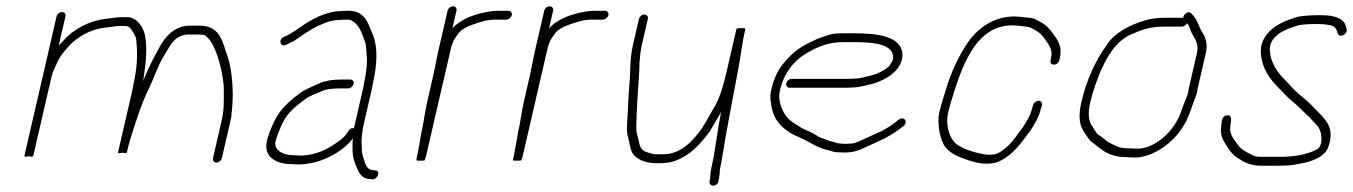

<svg xmlns="http://www.w3.org/2000/svg" viewBox="-20 -522 4271 606"><path d="M175.7 -484C167.8 -484 160.3 -477.9 158.5 -470L57.2 -31C56.2 -27 60.7 -26.3 70.7 -29C79.4 -26.3 84.2 -27 85.2 -31L141 -273C142.7 -280.3 144.6 -287 146.6 -293C158.3 -320.1 165.6 -339.8 183.1 -360C194.8 -373.4 205.7 -386.9 219.7 -397C246.8 -417.1 275.7 -430.8 314.4 -435C330.2 -436.5 342.9 -440 360.6 -440H374.6C387.2 -440 393.5 -431.9 399.2 -421C408.9 -405.3 410.1 -404 410.9 -385C414.5 -349.3 412.5 -305.2 401.6 -258C400.7 -251.3 399.1 -243 396.8 -233L352.5 -41C351.8 -38.3 356.4 -38 366.2 -40C375.1 -38 379.8 -38.3 380.5 -41L383 -52C385.3 -62 387.8 -71.3 390.5 -80C408.6 -139 426.9 -196.5 452 -247C466 -276.1 479.4 -316.7 494.7 -341C515.5 -374 526.7 -407.8 569.3 -413H603.3C617.2 -413 626.2 -412.8 632.7 -406C653.6 -386.2 665.8 -350 673.9 -320C679.8 -297.9 686.2 -265.5 686.3 -239.5C686.4 -210 687.9 -177.2 680 -143L652.3 -23C650.5 -15.3 656.1 -9 663.6 -9C671.1 -9 678.5 -15.3 680.3 -23L708.2 -144C709.8 -150.7 710.7 -157.3 710.9 -164C716.3 -209.4 715.4 -248.4 710.8 -285C706.9 -315.7 702.3 -335.2 692.3 -361C680.6 -399.7 668.1 -441 609.8 -441H572.8C527.1 -436.5 501.2 -406.7 481.2 -369C463.8 -338.3 447.1 -303.9 431.4 -266C432.6 -271.3 433.6 -277 434.3 -283C441.6 -330.3 445.2 -378.8 436.7 -414.5C431.5 -436.2 412.1 -468 381 -468H367C348.2 -468 335.4 -464.9 317.9 -463C274.1 -459.1 236.3 -440.9 205.5 -418C190.1 -405.5 179.1 -392.8 165.3 -378L186.5 -470C188.3 -477.9 183.7 -484 175.7 -484Z M1085.6 -271H1058.6C1029.7 -271 1004.4 -267.2 983.3 -257C965.7 -248.3 942.6 -240.1 926.6 -228C895.1 -204.3 865.7 -179.5 846.6 -141C839.5 -126.8 822 -86.4 821.2 -70C814.6 -25.6 852.4 -4 900.9 -4C909.4 -3.3 918.7 -3 928.7 -3C948.7 -4.3 969 -7.6 986.6 -13.5C1025.3 -26.4 1069.3 -51.7 1093.6 -85L1092.9 -73C1092.3 -54.7 1092.2 -34.5 1096.4 -19L1101.2 -5C1109.8 14.9 1116.5 43 1149.1 43L1155.8 44C1172.4 44 1182.5 16 1164.3 16L1157.5 15C1143.4 15 1137.1 4.1 1133.2 -5C1129.6 -18.3 1123.7 -29 1122.2 -44L1121.9 -60C1119.6 -81.9 1123.1 -108.9 1129.4 -136L1151.8 -233C1153.9 -242.3 1155.8 -251.7 1157.3 -261C1170.5 -318.3 1172.6 -373.1 1157.7 -410C1143 -443.7 1135.1 -488 1079.7 -488C1071 -488 1062.6 -487.7 1054.4 -487C1046.4 -487 1037.9 -486 1028.7 -484C984.3 -474.9 948.5 -451.2 914.6 -427L898.3 -417C892 -412.8 883.3 -408.5 875.5 -405C857.3 -396.8 864.8 -371.8 884 -381C892.7 -385.4 901.1 -389.2 910 -394C932.6 -409.8 960.6 -429.7 985.8 -441L1005.9 -450C1019.2 -454.9 1034.7 -459 1050 -459C1057.5 -459.7 1065.2 -460 1073.2 -460C1079.2 -460 1083.5 -459.7 1086 -459C1112.7 -447.2 1120.5 -421.3 1130.2 -395C1135.6 -384.5 1136.4 -365.3 1137 -351L1138.4 -331C1137.7 -309.4 1135.1 -286.5 1129.3 -261C1127.8 -251.7 1125.9 -242.3 1123.8 -233L1097 -117C1090.1 -119 1084.5 -116.3 1080.2 -109L1072.6 -98C1068.7 -92.7 1063.5 -87.3 1056.9 -82C1021.4 -55.5 988.4 -35 935.2 -31C925.2 -31 916.2 -31.3 908.4 -32C876.3 -32 846.4 -44.7 848.9 -73C852.3 -87.8 865.5 -121.6 871.7 -133C887.2 -166.7 914 -187 940.8 -207C953.6 -218.5 975.6 -225.3 990.6 -232C1006.4 -240.6 1030 -243 1052.1 -243H1079.1C1086.2 -243 1094.6 -249.6 1096.3 -257C1098 -264.4 1092.7 -271 1085.6 -271Z M1392.7 -488 1364.3 -365C1358.2 -338.8 1353.5 -309.8 1347.3 -283L1328.6 -202C1321.5 -171.3 1317.9 -138.3 1310.9 -108C1308 -95.2 1303.2 -61.4 1300.8 -51C1299 -43.2 1296 -26 1294.2 -18C1293.5 -15.3 1297.3 -14.3 1305.5 -15C1316 -14.3 1321.5 -15.3 1322.2 -18L1322.4 -19H1319.4C1321.7 -20.3 1323.1 -22 1323.5 -24L1403.4 -370C1404.3 -374 1405.7 -378.3 1407.4 -383C1409.6 -392.4 1418.9 -405.6 1424.3 -413C1435.7 -430.2 1455.7 -438.9 1476.5 -446C1498.2 -453.4 1517.6 -460 1543.2 -460H1578.2C1585 -460 1593.9 -467.5 1595.5 -474.5C1597.2 -481.5 1591.5 -488 1584.7 -488H1549.7C1531.8 -488 1516.5 -483.7 1501 -481C1465 -472.5 1431.6 -458 1408 -433L1420.7 -488C1422.5 -495.9 1417.8 -502 1409.9 -502C1401.9 -502 1394.5 -495.9 1392.7 -488Z M1697.7 -488 1669.3 -365C1663.2 -338.8 1658.5 -309.8 1652.3 -283L1633.6 -202C1626.5 -171.3 1622.9 -138.3 1615.9 -108C1613 -95.2 1608.2 -61.4 1605.8 -51C1604 -43.2 1601 -26 1599.2 -18C1598.5 -15.3 1602.3 -14.3 1610.5 -15C1621 -14.3 1626.5 -15.3 1627.2 -18L1627.4 -19H1624.4C1626.7 -20.3 1628.1 -22 1628.5 -24L1708.4 -370C1709.3 -374 1710.7 -378.3 1712.4 -383C1714.6 -392.4 1723.9 -405.6 1729.3 -413C1740.7 -430.2 1760.7 -438.9 1781.5 -446C1803.2 -453.4 1822.6 -460 1848.2 -460H1883.2C1890 -460 1898.9 -467.5 1900.5 -474.5C1902.2 -481.5 1896.5 -488 1889.7 -488H1854.7C1836.8 -488 1821.5 -483.7 1806 -481C1770 -472.5 1736.6 -458 1713 -433L1725.7 -488C1727.5 -495.9 1722.8 -502 1714.9 -502C1706.9 -502 1699.5 -495.9 1697.7 -488Z M1996.7 -462 1978.4 -383C1966.4 -330.8 1971.2 -299.7 1966.2 -252L1963.3 -207C1962.4 -193 1961.6 -177.3 1960.9 -160C1959.8 -131.7 1955.9 -106.9 1962.5 -89C1964.8 -78.3 1969 -57 1972.1 -48C1980 -23.7 2011.5 -7 2048.6 -7H2065.6C2079.7 -7 2100.5 -9.7 2112.5 -15C2158.9 -32 2189.3 -66.5 2219.5 -106C2229.7 -122.2 2244.2 -149.3 2254.1 -165C2254.4 -166.3 2255 -167.7 2256 -169C2243.9 -108.3 2237.8 -46.6 2225.4 7C2223.5 15 2222.5 22.3 2222.3 29L2221.1 43L2219.2 51C2218.8 58.2 2223.7 64 2231.7 64C2239.1 64 2247.2 56.9 2247.7 49L2249.5 41L2251.7 23C2251.3 19 2251.8 13.7 2253.4 7C2255.1 -0.3 2256.7 -8.7 2258.2 -18C2272 -105.1 2292.6 -212.2 2310 -303C2317.5 -342.4 2322.8 -389 2331.6 -427L2332.3 -430C2332.9 -432.7 2328.5 -433.7 2319 -433C2309.8 -433.7 2304.9 -432.7 2304.3 -430L2273.8 -298C2263.8 -254.7 2250.8 -206.7 2229.4 -175C2213.9 -148.8 2197.3 -115.1 2177.7 -94C2152.8 -64 2120.2 -35 2072.1 -35H2055.1C2040.4 -35 2037.9 -36.6 2023.5 -41C2002.5 -47.1 1999.2 -60.2 1995.5 -80L1989.6 -102C1988.6 -106.7 1988.2 -113.7 1988.4 -123C1988.9 -176.5 1994.5 -241.2 1997.6 -297L1998.5 -327C1999.9 -345 2001.6 -362 2006.4 -383L2024.7 -462C2026.5 -469.9 2021.8 -476 2013.9 -476C2005.9 -476 1998.5 -469.9 1996.7 -462Z M2472.6 -245H2645.6C2653.6 -245 2662 -245.3 2670.8 -246C2694.1 -246 2716.7 -253.8 2736.6 -258C2776.2 -270.3 2830.4 -301.1 2828.3 -352C2824.5 -407.2 2750.3 -417 2675.3 -417H2647.3C2636.6 -417 2626.2 -416.7 2616 -416C2594.5 -413.4 2579.9 -405.7 2561.3 -400C2522.3 -382.5 2493.1 -367.8 2464.3 -335C2438.3 -307.7 2423.7 -280.1 2413.5 -236C2409 -216.8 2413.3 -192.3 2416.9 -177C2427.2 -133 2461.4 -105 2504.3 -88C2523.1 -79.7 2547 -65 2565.2 -57L2581.8 -51L2597.8 -47C2610.1 -42.6 2617.1 -41 2635.5 -41C2667.2 -38.7 2688.7 -46 2711.2 -57L2754.8 -77C2783 -89.6 2808.5 -105.3 2831.6 -124C2848 -137.3 2832.7 -157.3 2816.2 -144C2796.2 -127.7 2773.3 -112 2748.5 -102L2704.9 -82C2692.8 -77.6 2680.3 -69 2665.9 -69C2658.4 -68.3 2650.7 -68 2642.7 -68C2627.2 -69.3 2622 -69.5 2611.1 -74L2596 -78C2590.5 -80 2585.3 -82 2580.4 -84C2564.6 -88.2 2562.9 -92.2 2546.3 -101C2528.9 -110.8 2517.5 -112.2 2504.2 -122C2488.2 -132.2 2473.7 -139.5 2462.9 -153.5C2449.5 -171 2433.7 -202.5 2441.7 -237C2454.6 -292.9 2486.7 -331.5 2525.7 -354C2559 -373.2 2592.4 -389 2640.8 -389H2668.8C2725 -389 2796.8 -386.8 2799.2 -343C2801.6 -334 2790.2 -318.6 2785 -312C2771.8 -299.8 2750.8 -289.6 2733.8 -285C2716.2 -280.8 2697.4 -274 2675.3 -274C2667.1 -273.3 2659.4 -273 2652 -273H2479C2471.1 -273 2463.6 -267 2461.8 -259C2460 -251.1 2464.6 -245 2472.6 -245Z M3323.6 -332 3325 -338C3328.9 -354.8 3328.1 -373 3322.7 -384C3320.3 -391.3 3315.3 -400 3307.7 -410C3293.6 -430.2 3285.1 -440.9 3263.6 -453C3252.2 -458.4 3246.1 -464.8 3227.6 -466C3211.4 -467.3 3197 -470 3181.5 -470C3114 -470 3063.1 -431 3031.4 -383C3007.7 -347.1 2988.1 -306.1 2972 -260C2962.9 -228.5 2952 -199.5 2944.6 -167C2942.2 -157 2941.5 -146.3 2942.2 -135C2943.2 -106.2 2950.3 -78.1 2962.6 -59C2973.9 -44.4 2991.5 -32.9 3010.9 -25.5C3039.2 -14.7 3084.2 3.3 3127.3 -10C3165.7 -25.5 3191.9 -55.3 3216.5 -89L3229.5 -106C3243.1 -126.1 3258.8 -150.6 3265.3 -179L3268.6 -189C3270.4 -196.6 3266.1 -204 3258.6 -204C3251.1 -204 3242.6 -197.7 3240.9 -190L3237.6 -180C3231.9 -155.7 3218.8 -136.2 3207.5 -119L3194.5 -102C3183 -85 3165.9 -63.1 3150 -52C3140.1 -43.9 3126.2 -34 3110.9 -34C3106.7 -33.3 3102.4 -33.3 3097.9 -34C3093.2 -34 3088.3 -34.5 3083.2 -35.5C3048.9 -42.2 3020 -51.7 2997.7 -68C2976.9 -85.8 2963.1 -126 2972.8 -168C2974.8 -176.7 2977.2 -185.7 2980 -195C3013.5 -305.7 3055.9 -442 3175 -442C3191.3 -442 3203 -439.2 3218.1 -438C3233.3 -436.6 3236.5 -432.4 3245.8 -428C3264.7 -417.3 3270.2 -409.7 3283.3 -391C3293.6 -374.5 3303.1 -364.3 3297 -338L3295.7 -332C3293.8 -324.1 3298.5 -318 3306.4 -318C3314.4 -318 3321.8 -324.1 3323.6 -332Z M3758.3 -231C3758.6 -235 3759.2 -239 3760.1 -243L3786 -355C3792.6 -384 3784.8 -404.9 3774.2 -421C3763 -438.3 3761.1 -455.8 3747.7 -471L3740.6 -479C3732.7 -489.3 3715.8 -479.4 3714.6 -466H3657.6C3636.6 -466 3612.1 -463.4 3594.7 -458C3547.3 -443.3 3498.8 -420.7 3472.5 -379C3437.9 -331.7 3409.2 -269.3 3392.9 -199C3382.3 -152.9 3387.3 -123.1 3405.1 -100C3412.6 -90.2 3417.4 -78.3 3428.6 -72L3438.8 -64C3462.1 -44.1 3488.1 -26 3535 -26C3544.2 -25.3 3551.1 -25 3555.8 -25H3569.8C3575.1 -25 3581 -26 3587.5 -28C3634.3 -37.9 3679.9 -73.1 3706 -110.5C3712.5 -119.8 3724.9 -139 3728.9 -151C3732.6 -160.9 3739.1 -173.5 3741.5 -184C3744.7 -193.1 3756.3 -222.2 3758.3 -231ZM3714.4 -188C3713.9 -186 3712 -180.3 3708.5 -171C3689.6 -117.9 3648.5 -75.2 3601.4 -58C3594.4 -56.9 3583.6 -53 3576.2 -53H3562.2C3557.6 -53 3551 -53.3 3542.5 -54C3533.8 -54 3527.9 -54.3 3524.7 -55L3513.2 -57C3505.6 -59.7 3488.2 -67.7 3481.5 -71.5C3468.5 -78.8 3460.5 -89.4 3447.2 -96C3439 -101.7 3435.9 -111.9 3429.7 -120C3415.8 -138.1 3412.6 -162.9 3421.1 -199.5C3423 -207.8 3425.3 -216.3 3427.9 -225C3450.4 -299.2 3486 -384.6 3547.1 -412C3579.1 -426.3 3608.8 -438 3651.1 -438H3710.1C3716.8 -438 3722.3 -441.7 3726.7 -449C3733.4 -440.2 3735.8 -433.1 3739.4 -422C3747.7 -402.9 3765.3 -386.9 3758 -355L3732.1 -243C3731 -238.3 3730.3 -233.7 3729.9 -229C3727.9 -220.6 3716.7 -194.6 3714.4 -188Z M4230.3 -430 4228.1 -438C4222 -465.3 4189.5 -474 4150.4 -474H4131.4C4118.6 -474 4099.5 -472.3 4087.7 -471C4072.1 -469.6 4060.2 -463 4046 -459C4005.1 -444 3957.5 -411.4 3959.4 -357C3962.1 -307.6 3986.9 -272.9 4016.3 -244C4031.1 -228.2 4045.9 -212.4 4062.9 -199C4080.7 -184.4 4096.8 -165.9 4113.1 -152C4123.6 -138.3 4137.9 -129 4145.5 -112.5C4150.3 -102 4157.8 -64.5 4137.8 -51C4104.6 -33.5 4064.3 -27 4018.2 -27H3964.2C3945.4 -27 3940.2 -28.2 3925.3 -36C3909.7 -44.8 3895.3 -52.1 3887 -65C3876.4 -78.8 3861.1 -97.3 3862.5 -119C3864.7 -135.8 3871.7 -161.1 3852.5 -158C3833.5 -155 3836 -133.3 3834 -117C3831.4 -98.3 3838.9 -80.8 3847.7 -68C3857.5 -51.8 3866 -37.9 3881.2 -27C3900.4 -13.2 3924.3 1 3957.8 1H4011.8C4035.6 1 4059.6 0.3 4080.2 -5L4101.1 -9C4127.9 -16.5 4162.3 -28.6 4172.4 -58C4187.7 -99 4177.1 -127.4 4160.7 -146C4148.6 -161.7 4135.3 -172.6 4122.2 -187C4104.8 -206.4 4080.6 -222.3 4061.9 -242L4039.4 -266C4014.1 -290.3 3989.8 -321.4 3988 -364C3985.9 -395.6 4014.1 -416.9 4034.4 -426L4050 -433C4057.1 -435 4064 -437.3 4070.6 -440C4085.8 -444.7 4106.3 -446 4125 -446H4144C4158.5 -446 4169 -444.5 4181 -442C4194.3 -438.5 4199.2 -428.3 4202.3 -417C4206.7 -400.7 4234.2 -413 4230.3 -430Z"/></svg>

Font: HoneyBee
Style: XLitIt
Weight: 200
Foundry: Cannot Into Space Fonts
Version: Version 0.89